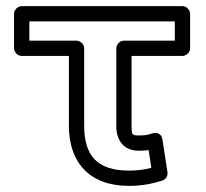

<svg xmlns="http://www.w3.org/2000/svg" viewBox="-20 -573 674 628"><path d="M401.9 -15C298.5 -15 255.3 -63.4 255.3 -162V-415C255.3 -430.1 241 -440 230.3 -440H76V-503H551.8V-440H385.4C370.3 -440 360.4 -425.7 360.4 -415V-160C360.4 -118.8 380.7 -80 433.8 -80C446.5 -80 457.5 -80.8 466.1 -82.2L475 -24.1C452.6 -18.4 431.3 -15 401.9 -15ZM401.9 35C445.9 35 478.7 27.5 510.4 17.9C521.9 14.4 529.7 2.5 527.8 -9.8L511.3 -116.8C507.8 -139.4 488.8 -139.8 479.4 -136.9C461.4 -131.5 456.5 -130 433.8 -130C411.9 -130 410.4 -131.9 410.4 -160V-390H576.8C587.5 -390 601.8 -399.9 601.8 -415V-528C601.8 -538.7 591.9 -553 576.8 -553H51C40.3 -553 26 -543.1 26 -528V-415C26 -404.3 35.9 -390 51 -390H205.3V-162C205.3 -40.7 273.5 35 401.9 35Z"/></svg>

Font: Asimov
Style: WidOu
Weight: 500
Designer: Google
Version: Version 2.000980; 2014